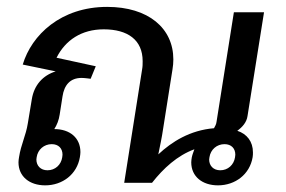

<svg xmlns="http://www.w3.org/2000/svg" viewBox="-20 -536 840 563"><path d="M131.7 -113.3C151.7 -113.3 163.3 -100.8 163.3 -82.5C163.3 -80 162.5 -77.5 162.5 -75C159.2 -52.5 141.7 -36.7 119.2 -36.7C99.2 -36.7 86.7 -50 86.7 -68.3C86.7 -70.8 87.5 -72.5 87.5 -75C90.8 -97.5 109.2 -113.3 131.7 -113.3ZM638.3 -113.3C658.3 -113.3 670 -100.8 670 -82.5C670 -80 669.2 -77.5 669.2 -75C665.8 -52.5 648.3 -36.7 625.8 -36.7C605.8 -36.7 593.3 -50 593.3 -68.3C593.3 -70.8 594.2 -72.5 594.2 -75C597.5 -97.5 615.8 -113.3 638.3 -113.3ZM145.8 -366.7C171.7 -418.3 219.2 -450 284.2 -450C354.2 -450 398.3 -419.2 398.3 -356.7C398.3 -349.2 398.3 -340.8 396.7 -332.5L344.2 0H425.8C459.2 -42.5 500 -80 550 -98.3C547.5 -90.8 544.2 -83.3 542.5 -75C541.7 -70 540.8 -65 540.8 -60C540.8 -18.3 573.3 7.5 619.2 7.5C670 7.5 712.5 -25 720.8 -75C721.7 -80 721.7 -85 721.7 -89.2C721.7 -120.8 704.2 -143.3 675.8 -152.5C690.8 -163.3 703.3 -177.5 705.8 -195.8L754.2 -500H665.8L615 -179.2C614.2 -171.7 610.8 -165.8 607.5 -160C537.5 -154.2 484.2 -120.8 444.2 -83.3C449.2 -107.5 455 -135 458.3 -158.3L485.8 -332.5C487.5 -342.5 488.3 -352.5 488.3 -361.7C488.3 -453.3 415 -515.8 294.2 -515.8C158.3 -515.8 72.5 -433.3 46.7 -346.7L143.3 -326.7C105.8 -315 80 -286.7 73.3 -245L61.7 -175C55.8 -137.5 41.7 -113.3 35.8 -75C35 -70 34.2 -65 34.2 -60C34.2 -18.3 66.7 7.5 112.5 7.5C163.3 7.5 205.8 -25 214.2 -75C215 -80 215.8 -85 215.8 -90C215.8 -131.7 185 -157.5 139.2 -157.5C146.7 -169.2 152.5 -183.3 155 -200L163.3 -253.3C168.3 -286.7 185.8 -307.5 219.2 -307.5C229.2 -307.5 244.2 -305 245.8 -305L260.8 -341.7Z"/></svg>

Font: Boon Medium
Style: Italic
Weight: 500
Italic angle: -9°
Designer: Sungsit Sawaiwan
Foundry: FontUni
Version: Version 3.0